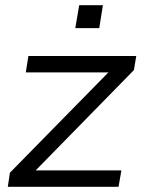

<svg xmlns="http://www.w3.org/2000/svg" viewBox="-20 -717 559 737"><path d="M10 0 18 -54 396 -439H79L89 -502H503L494 -448L117 -63H446L435 0ZM269 -609 284 -697H375L361 -609Z"/></svg>

Font: Mulish
Style: Italic
Weight: 400
Italic angle: -9°
Designer: Vernon Adams
Foundry: Vernon Adams
Version: Version 3.603; ttfautohint (v1.8.3)